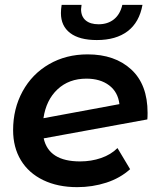

<svg xmlns="http://www.w3.org/2000/svg" viewBox="-20 -764 654 791"><path d="M588 -299Q588 -281 587 -272L160 -194Q181 -99 310 -99Q356 -99 396.5 -113Q437 -127 464 -154L516 -67Q475 -30 418 -11.5Q361 7 298 7Q218 7 158 -22Q98 -51 66 -104Q34 -157 34 -228Q34 -316 73 -387.5Q112 -459 182 -499.5Q252 -540 341 -540Q453 -540 520.5 -478Q588 -416 588 -299ZM159 -277 472 -335Q466 -385 429.5 -412.5Q393 -440 336 -440Q264 -440 217 -396Q170 -352 159 -277ZM231 -710Q231 -726 234 -744H316Q314 -730 314 -726Q314 -696 333 -680Q352 -664 386 -664Q424 -664 449.5 -684.5Q475 -705 484 -744H567Q554 -672 506 -635.5Q458 -599 379 -599Q307 -599 269 -628Q231 -657 231 -710Z"/></svg>

Font: Montserrat Alternates SemiBold
Style: Italic
Weight: 600
Italic angle: -11.3°
Designer: Julieta Ulanovsky
Foundry: Julieta Ulanovsky
Version: Version 7.200